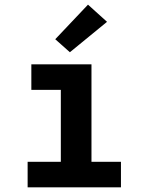

<svg xmlns="http://www.w3.org/2000/svg" viewBox="-20 -807 640 827"><path d="M99 0V-110H242V-420H115V-530H374V-110H501V0ZM281 -582 218 -638 359 -787 441 -713Z"/></svg>

Font: Iosevka Curly Slab XBdEx
Style: Regular
Weight: 800
Width: 7
Monospace: yes
Designer: Belleve Invis
Foundry: Belleve Invis
Version: Version 11.0.0; ttfautohint (v1.8.3)